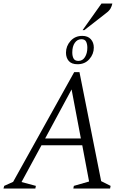

<svg xmlns="http://www.w3.org/2000/svg" viewBox="-35 -1077 732 1097"><path d="M-15 0 -11 -15 40 -38 389 -665H419L543 -42L597 -15L594 0H384L387 -15L474 -40L435 -247H202L88 -37L170 -15L167 0ZM223 -286H427L374 -566ZM408 -710Q374 -710 358 -728.5Q342 -747 342 -776Q342 -814 368 -843Q394 -872 435 -872Q467 -872 484 -853Q501 -834 501 -805Q501 -768 475.5 -739Q450 -710 408 -710ZM413 -729Q437 -729 450.5 -751Q464 -773 464 -804Q464 -825 457 -839Q450 -853 430 -853Q407 -853 392.5 -832.5Q378 -812 378 -777Q378 -756 385.5 -742.5Q393 -729 413 -729ZM437 -905 545 -1057H607Q604 -1042 596.5 -1028.5Q589 -1015 570 -1001L447 -905Z"/></svg>

Font: Spectral SC Light
Style: Italic
Weight: 300
Italic angle: -10°
Designer: Jean-Baptiste Levee
Foundry: Production Type
Version: Version 2.001